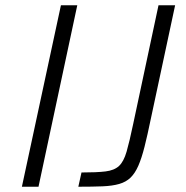

<svg xmlns="http://www.w3.org/2000/svg" viewBox="-20 -708 705 728"><path d="M63 0 211 -688H273L126 0ZM277 0 289 -54Q347 -54 380 -58Q413 -62 431 -78.5Q449 -95 460 -133Q471 -171 485 -238L581 -688H644L552 -258Q539 -195 528 -151.5Q517 -108 504.5 -79.5Q492 -51 475 -34.5Q458 -18 432 -10.5Q406 -3 368.5 -1.5Q331 0 277 0Z"/></svg>

Font: Saira SemiExpanded Light
Style: Italic
Weight: 300
Width: 6
Italic angle: -12°
Designer: Hector Gatti with collaboration of the Omnibus-Type team
Foundry: Omnibus-Type
Version: Version 1.101